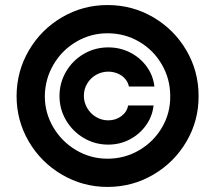

<svg xmlns="http://www.w3.org/2000/svg" viewBox="-20 -738 861 769"><path d="M413.4 -548.2Q460.6 -548.2 500.7 -528Q540.8 -507.8 567.1 -472Q593.3 -436.2 598.5 -391.4H496.4Q492.6 -409.3 480.9 -422.7Q469.1 -436 451.4 -443.5Q433.7 -451 413.4 -451Q387.4 -451 364.9 -438.3Q342.5 -425.5 329.2 -403.3Q315.9 -381.1 315.9 -354.1Q315.9 -328.1 329.2 -305.3Q342.5 -282.6 364.9 -269.3Q387.4 -256 413.4 -256Q443.6 -256 465.9 -272.7Q488.2 -289.3 493.4 -315.7H595.1Q590.3 -271.8 564.7 -236Q539.1 -200.3 499.6 -179.5Q460.2 -158.8 413.4 -158.8Q360.5 -158.8 315.9 -185Q271.2 -211.3 244.7 -256Q218.3 -300.6 218.3 -353.5Q218.3 -406.4 244.7 -451.4Q271.2 -496.3 315.9 -522.3Q360.5 -548.2 413.4 -548.2ZM46.4 -353.5Q46.9 -453.1 96 -536.6Q145 -620.1 228.5 -668.9Q312 -717.8 410.6 -717.8Q510.2 -717.8 593.7 -668.9Q677.2 -620.1 726.3 -536.6Q775.4 -453.1 775.4 -353.5Q775.9 -254.9 727 -171.4Q678.2 -87.9 594.2 -38.6Q510.2 10.7 410.6 10.7Q312 10.7 228 -38.6Q144 -87.9 95.2 -171.4Q46.4 -254.9 46.4 -353.5ZM661.8 -353.5Q661.8 -421.8 628.1 -479.8Q594.4 -537.8 537 -571.2Q479.5 -604.7 410.6 -604.7Q343.3 -604.7 285.8 -571Q228.3 -537.3 194.4 -479.6Q160.5 -421.8 159.5 -353.5Q159.5 -285.6 193.4 -228.2Q227.4 -170.7 285 -136.5Q342.7 -102.4 410.6 -102.4Q479.5 -102.4 537.4 -136.3Q595.4 -170.3 629.1 -227.9Q662.7 -285.6 661.8 -353.5Z"/></svg>

Font: Pretendard JP Variable
Style: Regular
Weight: 400
Designer: Base glyphs from Inter by Rasmus Andersson; Hangul glyphs from Noto Sans CJK(Source Han Sans) by Jang Soo-young and Kang
Foundry: Kil Hyung-jin
Version: Version 1.307;Glyphs 3.2 (3192)